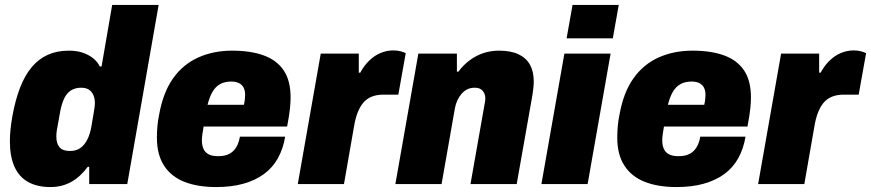

<svg xmlns="http://www.w3.org/2000/svg" viewBox="-20 -745 3525 777"><path d="M184 12Q131 12 94 -8.5Q57 -29 38.5 -70.5Q20 -112 20 -173Q20 -196 22.5 -221Q25 -246 30 -274Q42 -341 61.5 -391Q81 -441 109 -474Q137 -507 174 -523.5Q211 -540 259 -540Q290 -540 314 -532Q338 -524 356 -510Q374 -496 384 -476H391L434 -725H622L495 0H341V-70H335Q306 -30 268.5 -9Q231 12 184 12ZM263 -134Q289 -134 306 -146.5Q323 -159 334 -181.5Q345 -204 350 -234Q356 -269 359 -287Q362 -305 363 -313.5Q364 -322 364 -327Q364 -346 358 -360Q352 -374 340 -382Q328 -390 308 -390Q284 -390 267 -379Q250 -368 240 -347Q230 -326 224 -296Q217 -255 213 -234.5Q209 -214 208.5 -205.5Q208 -197 208 -192Q208 -164 221 -149Q234 -134 263 -134Z M855 12Q780 12 726.5 -9Q673 -30 644 -74.5Q615 -119 615 -188Q615 -211 617 -234Q619 -257 624 -281Q640 -371 680.5 -428Q721 -485 782.5 -512.5Q844 -540 919 -540Q995 -540 1048 -520.5Q1101 -501 1128.5 -459.5Q1156 -418 1156 -351Q1156 -332 1153.5 -306.5Q1151 -281 1142 -233H804Q801 -217 799 -202Q797 -187 797 -177Q797 -157 803.5 -142.5Q810 -128 824.5 -120.5Q839 -113 862 -113Q884 -113 899 -118.5Q914 -124 924.5 -134.5Q935 -145 941.5 -159.5Q948 -174 951 -192H1134Q1126 -143 1104.5 -104.5Q1083 -66 1048 -40.5Q1013 -15 965 -1.5Q917 12 855 12ZM820 -321H967Q970 -334 971 -344Q972 -354 972 -361Q972 -379 965.5 -391Q959 -403 946.5 -409Q934 -415 916 -415Q889 -415 870.5 -404.5Q852 -394 840 -373.5Q828 -353 820 -321Z M1185 0 1278 -528H1432V-451H1438Q1453 -479 1474 -499.5Q1495 -520 1520 -530.5Q1545 -541 1572 -541Q1588 -541 1601 -537.5Q1614 -534 1622 -530L1592 -362H1532Q1504 -362 1483.5 -353.5Q1463 -345 1449.5 -328.5Q1436 -312 1427 -288.5Q1418 -265 1413 -235L1372 0Z M1580 0 1673 -528H1829V-455H1835Q1856 -483 1882 -502Q1908 -521 1937.5 -530.5Q1967 -540 1999 -540Q2048 -540 2079 -525Q2110 -510 2125 -482.5Q2140 -455 2140 -416Q2140 -403 2138.5 -389.5Q2137 -376 2135 -362L2071 0H1884L1942 -329Q1943 -333 1943.5 -337.5Q1944 -342 1944 -346Q1944 -359 1939 -369Q1934 -379 1925 -384.5Q1916 -390 1901 -390Q1884 -390 1871 -383.5Q1858 -377 1848 -365.5Q1838 -354 1831 -339Q1824 -324 1821 -307L1767 0Z M2273 -590 2297 -725H2484L2460 -590ZM2171 0 2264 -528H2451L2358 0Z M2718 12Q2643 12 2589.5 -9Q2536 -30 2507 -74.5Q2478 -119 2478 -188Q2478 -211 2480 -234Q2482 -257 2487 -281Q2503 -371 2543.5 -428Q2584 -485 2645.5 -512.5Q2707 -540 2782 -540Q2858 -540 2911 -520.5Q2964 -501 2991.5 -459.5Q3019 -418 3019 -351Q3019 -332 3016.5 -306.5Q3014 -281 3005 -233H2667Q2664 -217 2662 -202Q2660 -187 2660 -177Q2660 -157 2666.5 -142.5Q2673 -128 2687.5 -120.5Q2702 -113 2725 -113Q2747 -113 2762 -118.5Q2777 -124 2787.5 -134.5Q2798 -145 2804.5 -159.5Q2811 -174 2814 -192H2997Q2989 -143 2967.5 -104.5Q2946 -66 2911 -40.5Q2876 -15 2828 -1.5Q2780 12 2718 12ZM2683 -321H2830Q2833 -334 2834 -344Q2835 -354 2835 -361Q2835 -379 2828.5 -391Q2822 -403 2809.5 -409Q2797 -415 2779 -415Q2752 -415 2733.5 -404.5Q2715 -394 2703 -373.5Q2691 -353 2683 -321Z M3048 0 3141 -528H3295V-451H3301Q3316 -479 3337 -499.5Q3358 -520 3383 -530.5Q3408 -541 3435 -541Q3451 -541 3464 -537.5Q3477 -534 3485 -530L3455 -362H3395Q3367 -362 3346.5 -353.5Q3326 -345 3312.5 -328.5Q3299 -312 3290 -288.5Q3281 -265 3276 -235L3235 0Z"/></svg>

Font: Archivo SemiCondensed Black
Style: Italic
Weight: 900
Width: 4
Italic angle: -10°
Designer: Hector Gatti
Foundry: Omnibus-Type
Version: Version 2.001